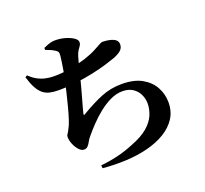

<svg xmlns="http://www.w3.org/2000/svg" viewBox="-142 -974 1284 1200"><g transform="rotate(-20 500.0 -374.0)"><path d="M343 30Q399 25 455.5 11.5Q512 -2 567 -25Q637 -52 676.5 -86Q716 -120 732 -158.5Q748 -197 748 -234Q748 -266 734.5 -294.5Q721 -323 694 -341.5Q667 -360 625 -360Q584 -360 543.5 -340.5Q503 -321 465 -290.5Q427 -260 395 -226Q363 -192 340 -164Q329 -152 321 -136.5Q313 -121 303 -110Q293 -99 277 -99Q259 -99 243 -117Q227 -135 216.5 -160Q206 -185 206 -208Q206 -219 212 -226Q218 -233 228 -254Q238 -270 249.5 -305Q261 -340 272.5 -384Q284 -428 294 -470Q304 -512 311 -543Q318 -575 323 -604Q328 -633 331.5 -657Q335 -681 337 -699Q339 -718 335.5 -725.5Q332 -733 319 -741Q308 -748 294 -754.5Q280 -761 260 -768V-781Q282 -791 300 -797Q318 -803 337 -803Q374 -803 406 -793.5Q438 -784 458.5 -770Q479 -756 479 -741Q479 -727 472 -717.5Q465 -708 456.5 -695Q448 -682 441 -660Q434 -638 426.5 -608Q419 -578 411 -543Q403 -512 394 -477.5Q385 -443 375.5 -410Q366 -377 359 -351.5Q352 -326 349 -313Q347 -305 349 -303Q351 -301 358 -306Q435 -352 499 -378Q563 -404 636 -404Q718 -404 770 -374.5Q822 -345 847.5 -298Q873 -251 873 -197Q873 -136 843.5 -91Q814 -46 762.5 -15Q711 16 643.5 33Q576 50 499.5 53.5Q423 57 345 50ZM253 -502Q220 -502 195 -508Q170 -514 150.5 -530Q131 -546 115.5 -574.5Q100 -603 86 -649L99 -657Q122 -635 146.5 -621Q171 -607 199 -600.5Q227 -594 258 -594Q312 -594 367.5 -604Q423 -614 471 -629.5Q519 -645 550 -662Q581 -679 594.5 -686Q608 -693 613 -693Q625 -693 641.5 -691Q658 -689 674.5 -684Q691 -679 702 -668.5Q713 -658 713 -641Q713 -619 698.5 -604Q684 -589 648 -574Q623 -565 582 -552.5Q541 -540 487.5 -528.5Q434 -517 374 -509.5Q314 -502 253 -502Z"/></g></svg>

Font: Noto Serif JP ExtraBold
Style: Regular
Weight: 800
Designer: Ryoko NISHIZUKA 西塚涼子 (kana & ideographs); Frank Grießhammer (Latin, Greek & Cyrillic); Wenlong ZHANG 张文龙 (bopomofo); San
Foundry: Adobe
Version: Version 2.003-H1;hotconv 1.1.1;makeotfexe 2.6.0